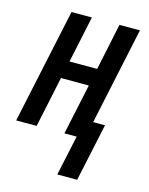

<svg xmlns="http://www.w3.org/2000/svg" viewBox="-114 -611 676 871"><g transform="rotate(15 224.0 -175.5)"><path d="M240.7 188.5 281.2 0H223.6L274.4 -238.3H143.6L93.3 0H-2.9L112.3 -540H208L161.6 -320.8H291.5L337.4 -540H433.6L336.4 -83H392.1L334 188.5Z"/></g></svg>

Font: Open Sans Condensed SemiBold
Style: Italic
Weight: 600
Width: 3
Italic angle: -12°
Designer: Monotype Design Team
Foundry: Monotype Imaging Inc.
Version: Version 3.000; ttfautohint (v1.8.4)